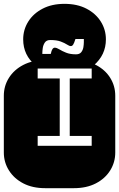

<svg xmlns="http://www.w3.org/2000/svg" viewBox="-22 -983 622 1003"><path d="M213.9 0Q147.9 0 99.6 -25.1Q51.3 -50.3 24.7 -92.8Q-2 -135.3 -2 -186V-482.9Q-2 -534.2 24.7 -576.4Q51.3 -618.7 99.6 -643.8Q147.9 -668.9 213.9 -668.9H364.3Q430.2 -668.9 478.8 -643.8Q527.3 -618.7 553.7 -576.4Q580.1 -534.2 580.1 -482.9V-186Q580.1 -135.3 553.7 -92.8Q527.3 -50.3 478.8 -25.1Q430.2 0 364.3 0ZM174.8 -221.2H457V-272.9H342.3V-573.2H457V-625H174.8V-573.2H290V-272.9H174.8ZM164.1 -641.1Q99.1 -694.3 99.1 -777.3Q99.1 -828.1 125.7 -870.4Q152.3 -912.6 200.7 -937.7Q249 -962.9 314.9 -962.9Q381.3 -962.9 429.7 -937.7Q478 -912.6 504.6 -870.4Q531.2 -828.1 531.2 -777.3Q531.2 -695.8 467.3 -641.1ZM375 -699.2Q393.6 -699.2 402.3 -710.2Q411.1 -721.2 413.6 -736.3Q416 -751.5 416 -763.2V-779.3H372.1Q365.2 -757.3 360.1 -749.8Q355 -742.2 348.1 -742.2Q340.3 -742.2 328.1 -750.2Q315.9 -758.3 295.2 -766.1Q274.4 -773.9 240.2 -773.9Q221.2 -773.9 212.4 -761Q203.6 -748 201.4 -732.2Q199.2 -716.3 199.2 -707V-701.2H243.2Q247.1 -719.7 252.2 -726.8Q257.3 -733.9 264.2 -733.9Q273.9 -733.9 288.1 -725.1Q302.2 -716.3 323.2 -707.8Q344.2 -699.2 375 -699.2Z"/></svg>

Font: Monofett
Style: Regular
Weight: 400
Designer: Vernon Adams
Foundry: Vernon Adams
Version: Version 1.100; ttfautohint (v1.8.4.7-5d5b);gftools[0.9.28]